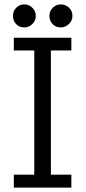

<svg xmlns="http://www.w3.org/2000/svg" viewBox="-20 -855 390 875"><path d="M39.1 -782.2Q39.1 -805.2 54.4 -820.1Q69.8 -835 90.8 -835Q112.8 -835 127.9 -819.1Q143.1 -803.2 143.1 -782.2Q143.1 -760.3 127 -745.1Q110.8 -730 90.8 -730Q67.9 -730 53.5 -745.1Q39.1 -760.3 39.1 -782.2ZM43 0V-59.1H136.2V-625H43V-683.1H305.2V-625H211.9V-59.1H305.2V0ZM205.1 -782.2Q205.1 -804.2 220.5 -819.6Q235.8 -835 256.8 -835Q278.8 -835 294.4 -820.1Q310.1 -805.2 310.1 -782.2Q310.1 -760.3 293.5 -745.1Q276.9 -730 256.8 -730Q233.9 -730 219.5 -745.6Q205.1 -761.2 205.1 -782.2Z"/></svg>

Font: CMU Concrete
Style: Roman
Weight: 500
Version: Version 0.7.0